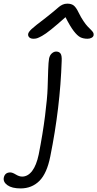

<svg xmlns="http://www.w3.org/2000/svg" viewBox="-151 -737 537 1061"><path d="M34.2 -522.9Q18.1 -522.9 10.3 -531Q2.4 -539.1 4.9 -550.8Q7.3 -561 23.9 -576.7Q40.5 -592.3 101.1 -638.2Q123 -654.8 144.8 -673.3Q166.5 -691.9 175.3 -699.2Q184.1 -706.5 195.6 -711.7Q207 -716.8 221.2 -716.8Q243.7 -716.8 256.8 -706.3Q270 -695.8 284.2 -666Q296.4 -641.1 310.1 -620.8Q323.7 -600.6 333.7 -590.3Q343.8 -580.1 352.3 -571.5Q360.8 -563 364.3 -556.4Q367.7 -549.8 366.2 -542Q364.7 -533.7 355.2 -528.3Q345.7 -522.9 333 -522.9Q309.6 -522.9 293 -531.2Q276.4 -539.6 256.3 -565.7Q236.3 -591.8 210.9 -642.1Q164.6 -600.6 132.3 -574.7Q100.1 -548.8 81.3 -538.6Q62.5 -528.3 53.7 -525.6Q44.9 -522.9 34.2 -522.9ZM-37.1 304.2Q-85 304.2 -109.9 286.4Q-134.8 268.6 -129.9 244.1Q-123.5 215.8 -94.2 215.8Q-82.5 215.8 -63.7 227.3Q-44.9 238.8 -28.8 238.8Q2.9 238.8 26.6 207.8Q50.3 176.8 63 116.2Q85.4 2.4 97.9 -96.7Q110.4 -195.8 112.1 -249.8Q113.8 -303.7 115.2 -349.1Q116.7 -394.5 120.1 -413.1Q124 -432.1 135.5 -442.1Q147 -452.1 159.2 -452.1Q175.3 -452.1 183.3 -441.4Q191.4 -430.7 189.9 -399.9Q181.6 -143.6 127 127Q108.4 221.2 66.7 262.7Q24.9 304.2 -37.1 304.2Z"/></svg>

Font: Shantell Sans Bouncy
Style: Italic
Weight: 300
Italic angle: -11.31°
Designer: Stephen Nixon, Anya Danilova, Shantell Martin
Foundry: Arrow Type
Version: Version 1.006;[9816181b4]